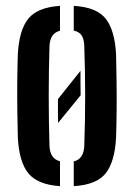

<svg xmlns="http://www.w3.org/2000/svg" viewBox="-20 -628 458 656"><path d="M41 -157Q40 -195 39.2 -247Q38.5 -299 39 -351.2Q39.5 -403.5 41 -443.5Q45.5 -526 77 -564.5Q108.5 -603 185 -608V-523Q150.5 -514.5 149 -469.5Q146.5 -381.5 146.5 -299.8Q146.5 -218 149 -131Q150.5 -85.5 185 -77V8Q109 3 77.2 -35.5Q45.5 -74 41 -157ZM232 8V-76.5Q266.5 -84.5 268 -131Q271 -219 271 -300.2Q271 -381.5 268 -469.5Q267.5 -493.5 259.2 -506.5Q251 -519.5 232 -523.5V-608Q309.5 -603.5 340.8 -564.5Q372 -525.5 376.5 -443.5Q377.5 -405 378.2 -353.2Q379 -301.5 378.5 -249.2Q378 -197 376.5 -157Q372 -74.5 340.8 -35.5Q309.5 3.5 232 8ZM178.5 -208Q178 -227.5 178 -248.2Q178 -269 178 -289.5L255 -386Q255 -365 255 -344.2Q255 -323.5 255.5 -302.5Z"/></svg>

Font: Big Shoulders Stencil Display
Style: Bold
Weight: 700
Designer: Patric King
Foundry: XO Type Co
Version: Version 1.000